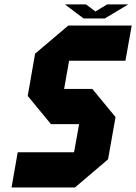

<svg xmlns="http://www.w3.org/2000/svg" viewBox="-20 -832 604 852"><path d="M31.2 0 58.6 -156.2H308.6L331.1 -281.2H206.1L103 -406.2L135.7 -593.8L283.2 -718.8H564.5L536.6 -562.5H286.6L264.6 -437.5H389.6L492.7 -312.5L459.5 -125L312.5 0ZM351.1 -750 268.1 -812.5H361.8L403.3 -781.2L455.6 -812.5H549.3L444.8 -750Z"/></svg>

Font: Signwood
Style: Italic
Weight: 400
Italic angle: -10°
Designer: GGBotNet
Foundry: GGBotNet
Version: 0.95